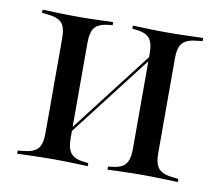

<svg xmlns="http://www.w3.org/2000/svg" viewBox="-55 -477 622 542"><g transform="rotate(10 256.0 -206.5)"><path d="M381.5 -2.4Q355.6 -2.4 332.7 -1.6Q309.7 -0.8 284.7 0V-8.9L292.7 -9.7Q321.8 -12.1 333.5 -25.4Q345.2 -38.7 345.2 -69.4V-206.5H417.7V-69.4Q417.7 -38.7 430.2 -25.8Q442.7 -12.9 472.6 -10.5L486.3 -8.9V0Q459.7 -0.8 435.1 -1.6Q410.5 -2.4 381.5 -2.4ZM130.6 -2.4Q101.6 -2.4 77 -1.6Q52.4 -0.8 25.8 0V-8.9L39.5 -10.5Q70.2 -12.9 82.3 -25.8Q94.4 -38.7 94.4 -69.4V-343.5Q94.4 -375 82.3 -387.5Q70.2 -400 39.5 -402.4L25.8 -404V-412.9Q52.4 -412.1 77 -411.3Q101.6 -410.5 130.6 -410.5Q156.5 -410.5 179.4 -411.3Q202.4 -412.1 228.2 -412.9V-404L219.4 -403.2Q190.3 -400.8 178.6 -387.9Q166.9 -375 166.9 -343.5V-69.4Q166.9 -38.7 178.6 -25.4Q190.3 -12.1 219.4 -9.7L228.2 -8.9V0Q202.4 -0.8 179.4 -1.6Q156.5 -2.4 130.6 -2.4ZM345.2 -206.5V-343.5Q345.2 -375 333.5 -387.9Q321.8 -400.8 292.7 -403.2L284.7 -404V-412.9Q309.7 -412.1 332.7 -411.3Q355.6 -410.5 381.5 -410.5Q410.5 -410.5 435.1 -411.3Q459.7 -412.1 486.3 -412.9V-404L472.6 -402.4Q442.7 -400 430.2 -387.5Q417.7 -375 417.7 -343.5V-206.5ZM121.8 -31.5 120.2 -41.1 383.1 -382.3 384.7 -372.6Z"/></g></svg>

Font: Playfair 144pt SemiCondensed Light
Style: Regular
Weight: 300
Width: 4
Designer: Claus Eggers Sørensen
Foundry: Claus Eggers Sørensen
Version: Version 2.203